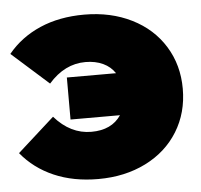

<svg xmlns="http://www.w3.org/2000/svg" viewBox="-46 -608 701 669"><g transform="rotate(-5 305.0 -273.5)"><path d="M438 -524.5C389.3 -548.8 334 -561 272 -561C214 -561 162.3 -551.2 117 -531.5C71.7 -511.8 34 -483.7 4 -447L133 -332C170.3 -374.7 213.3 -396 262 -396C285.3 -396 305.8 -391.8 323.5 -383.5C341.2 -375.2 355 -363.3 365 -348H193V-201H366C344 -168.3 309.3 -152 262 -152C213.3 -152 170.3 -173.3 133 -216L4 -100C34 -63.3 71.7 -35.2 117 -15.5C162.3 4.2 214 14 272 14C334 14 389.3 1.8 438 -22.5C486.7 -46.8 524.5 -80.8 551.5 -124.5C578.5 -168.2 592 -218 592 -274C592 -329.3 578.5 -378.8 551.5 -422.5C524.5 -466.2 486.7 -500.2 438 -524.5Z"/></g></svg>

Font: Montserrat Custom Black
Style: Regular
Weight: 900
Designer: Julieta Ulanovsky
Foundry: Julieta Ulanovsky
Version: Version 7.200